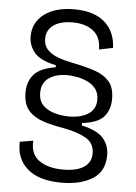

<svg xmlns="http://www.w3.org/2000/svg" viewBox="-57 -718 660 931"><g transform="rotate(5 272.5 -252.5)"><path d="M278 169Q168 169 112 120.5Q56 72 59 -11L124 -22Q119 43 162.5 74Q206 105 280 105Q346 105 381 81.5Q416 58 416 15Q416 -36 374 -59.5Q332 -83 267 -95Q212 -104 166.5 -118.5Q121 -133 93.5 -163.5Q66 -194 66 -252Q66 -305 96 -339.5Q126 -374 201 -386V-396Q124 -412 95.5 -446.5Q67 -481 67 -524Q67 -593 121 -633.5Q175 -674 267 -674Q363 -674 415 -628.5Q467 -583 470 -504L403 -490Q403 -550 365.5 -580Q328 -610 264 -610Q205 -610 171.5 -586Q138 -562 138 -520Q138 -487 158 -466Q178 -445 212 -433Q246 -421 288 -413Q344 -402 389 -387Q434 -372 460.5 -342.5Q487 -313 487 -256Q487 -205 458.5 -171Q430 -137 352 -128V-116Q429 -99 458 -64.5Q487 -30 487 17Q487 96 428.5 132.5Q370 169 278 169ZM285 -154Q344 -154 380 -177.5Q416 -201 416 -247Q416 -280 399 -301Q382 -322 357 -333Q332 -344 305.5 -348.5Q279 -353 261 -353Q206 -353 171.5 -329Q137 -305 137 -257Q137 -216 160.5 -194Q184 -172 218.5 -163Q253 -154 285 -154Z"/></g></svg>

Font: Bricolage Grotesque 10pt Light
Style: Regular
Weight: 300
Designer: Mathieu Triay
Foundry: Atelier Triay
Version: Version 1.000; ttfautohint (v1.8.4.7-5d5b);gftools[0.9.32]